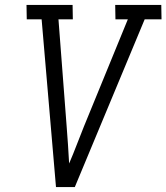

<svg xmlns="http://www.w3.org/2000/svg" viewBox="-20 -755 672 775"><path d="M206 0 148 -677H88L87 -735H273L274 -677H216L249 -245Q252 -208 254.5 -170Q257 -132 259 -95Q275 -132 289.5 -170Q304 -208 319 -245L496 -677H446L445 -735H631L632 -677H564L282 0Z"/></svg>

Font: Iosevka Etoile Light
Style: Italic
Weight: 300
Italic angle: -9°
Designer: Belleve Invis
Foundry: Belleve Invis
Version: Version 22.1.2; ttfautohint (v1.8.4)